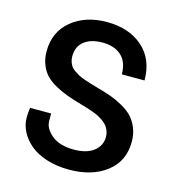

<svg xmlns="http://www.w3.org/2000/svg" viewBox="-103 -759 790 859"><g transform="rotate(15 292.0 -330.0)"><path d="M293 11.2Q236.3 11.2 189.7 -3.7Q143.1 -18.6 113.3 -43.5Q83.5 -68.4 67.1 -99.9Q50.8 -131.3 50.8 -165Q50.8 -186 54.2 -210.9H151.9V-176.8Q151.9 -141.6 188.5 -111.3Q225.1 -81.1 291 -81.1Q350.6 -81.1 383.3 -106.7Q416 -132.3 416 -172.9Q416 -187.5 411.1 -200.2Q406.2 -212.9 399.2 -222.2Q392.1 -231.4 379.9 -240.2Q367.7 -249 357.2 -254.6Q346.7 -260.3 329.8 -266.4Q313 -272.5 302.2 -275.9Q291.5 -279.3 273.9 -284.2Q232.4 -295.9 203.6 -306.4Q174.8 -316.9 145.5 -333Q116.2 -349.1 98.9 -367.9Q81.5 -386.7 70.8 -413.8Q60.1 -440.9 60.1 -475.1Q60.1 -564.5 124.3 -617.7Q188.5 -670.9 289.1 -670.9Q390.1 -670.9 453.6 -615.7Q517.1 -560.5 517.1 -461.9H412.1Q411.6 -519.5 379.6 -548.3Q347.7 -577.1 292 -577.1Q239.3 -577.1 208 -552.7Q176.8 -528.3 176.8 -482.9Q176.8 -469.2 180.7 -457.8Q184.6 -446.3 190.4 -437.7Q196.3 -429.2 208 -421.1Q219.7 -413.1 229.5 -407.7Q239.3 -402.3 257.8 -395.8Q276.4 -389.2 289.1 -385.5Q301.8 -381.8 325.2 -375Q361.3 -365.2 388.2 -355.5Q415 -345.7 443.8 -329.6Q472.7 -313.5 491 -294.2Q509.3 -274.9 521.2 -246.1Q533.2 -217.3 533.2 -182.1Q533.2 -91.8 466.6 -40.3Q399.9 11.2 293 11.2Z"/></g></svg>

Font: Human Sans Medium
Style: Regular
Weight: 500
Designer: Tim Radville
Foundry: Continuum
Version: Version 1.000;FEAKit 1.0